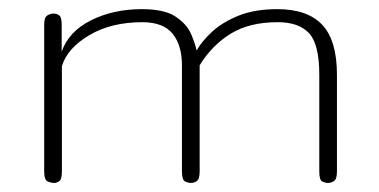

<svg xmlns="http://www.w3.org/2000/svg" viewBox="-20 -404 836 424"><path d="M99.6 0Q92.8 0 85.2 -3.4Q77.6 -6.8 77.6 -25.4V-350.1Q77.6 -365.7 84.5 -369.9Q91.3 -374 97.7 -374Q106 -374 111.1 -369.9Q116.2 -365.7 116.2 -350.1V-290Q131.8 -334.5 180.9 -359.1Q230 -383.8 293.5 -383.8Q343.3 -383.8 367.9 -367.2Q392.6 -350.6 401.9 -329.1Q411.1 -307.6 414.1 -292.5Q425.8 -313 448.5 -334Q471.2 -355 506.8 -369.4Q542.5 -383.8 592.3 -383.8Q659.2 -383.8 691.7 -349.1Q724.1 -314.5 724.1 -238.8V-25.4Q724.1 -8.3 717.5 -4.2Q710.9 0 705.1 0Q697.8 0 691.4 -3.4Q685.1 -6.8 685.1 -25.4V-238.8Q685.1 -306.6 662.4 -330.8Q639.6 -355 593.3 -355Q530.8 -355 489.5 -329.6Q448.2 -304.2 420.9 -259.8V-25.4Q420.9 -8.3 414.6 -4.2Q408.2 0 402.3 0Q395.5 0 388.7 -3.4Q381.8 -6.8 381.8 -25.4V-259.8Q381.8 -304.2 361.1 -329.6Q340.3 -355 294.4 -355Q225.6 -355 177 -326.2Q128.4 -297.4 116.7 -257.8V-25.4Q116.7 -8.3 111.1 -4.2Q105.5 0 99.6 0Z"/></svg>

Font: Gruppo
Style: Regular
Weight: 400
Designer: Vernon Adams
Foundry: Vernon Adams
Version: Version 1.001; ttfautohint (v1.8.4.7-5d5b);gftools[0.9.28]